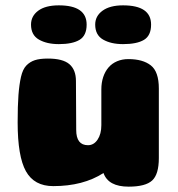

<svg xmlns="http://www.w3.org/2000/svg" viewBox="-20 -697 665 718"><path d="M265 -211Q265 -154 309 -154Q331 -154 345 -175Q359 -196 359 -229V-363Q359 -388 366 -409Q373 -430 386 -445Q399 -460 418 -468Q437 -476 460 -476Q514 -476 544 -452.5Q574 -429 574 -366V-106Q574 -45 549 -22Q524 1 461 1Q385 1 367 -50Q291 -1 179 -1Q108 -1 77 -56.5Q46 -112 46 -239Q46 -302 49 -341.5Q52 -381 58.5 -409.5Q65 -438 78.5 -452Q92 -466 110.5 -472Q129 -478 159 -478Q215 -478 239.5 -457Q264 -436 264 -394ZM336 -605Q336 -637 363.5 -657Q391 -677 440 -677Q545 -677 545 -605Q545 -564 518.5 -548Q492 -532 440 -532Q395 -532 365.5 -549Q336 -566 336 -605ZM96 -605Q96 -637 123 -657Q150 -677 200 -677Q304 -677 304 -605Q304 -564 277.5 -548Q251 -532 200 -532Q155 -532 125.5 -549Q96 -566 96 -605Z"/></svg>

Font: Coiny 2.0
Style: Regular
Weight: 400
Version: Version 1.001 July 11, 2018